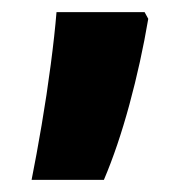

<svg xmlns="http://www.w3.org/2000/svg" viewBox="-20 -159 314 316"><path d="M224 -128Q212 -57 193 13Q174 83 151 137H32Q40 97 48.5 47Q57 -3 63.5 -52.5Q70 -102 73 -139H218Z"/></svg>

Font: Noto Sans Hebrew Condensed ExtraBold
Style: Regular
Weight: 800
Width: 3
Designer: Monotype Design Team
Foundry: Monotype Imaging Inc.
Version: Version 2.004; ttfautohint (v1.8.4.7-5d5b)